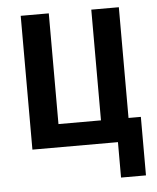

<svg xmlns="http://www.w3.org/2000/svg" viewBox="-49 -568 598 729"><g transform="rotate(-5 250.0 -203.5)"><path d="M57 -16V-526H164V-104H326V-526H431V-16ZM478 -104V119H383V-104Z"/></g></svg>

Font: D2Coding
Style: Bold
Weight: 700
Monospace: yes
Designer: Yong-Rak Park; Jeong-Hwan Yoon; Sang-Min Lee;
Foundry: NHN Corporation
Version: Version 1.3.2; Build 20180524